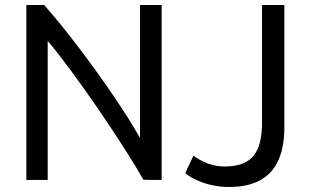

<svg xmlns="http://www.w3.org/2000/svg" viewBox="-20 -715 1247 765"><path d="M624 2H580L551 1C476 -134 273 -432 170 -552C170 -550 170 -294 170 -290V2H85V-695H156C258 -580 390 -401 480 -261C503 -226 522 -192 538 -165C538 -168 538 -417 538 -422V-695H624ZM1113 -695V-209C1113 -73 1062 28 897 30C805 31 742 -5 718 -25L751 -95C779 -74 825 -48 889 -52C982 -57 1024 -105 1024 -228V-695Z"/></svg>

Font: Repo Regular
Style: Regular
Weight: 400
Designer: Stefan Peev
Foundry: Context Ltd
Version: Version 1.502